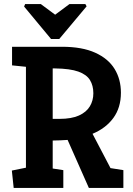

<svg xmlns="http://www.w3.org/2000/svg" viewBox="-20 -920 652 940"><path d="M103 -900H180L250 -848L320 -900H398L404 -889L270 -729H230L98 -888ZM47 0 38 -85 107 -99V-593L39 -600V-691H284Q382 -691 446 -662Q510 -633 541 -582.5Q572 -532 572 -466Q572 -393 535 -342.5Q498 -292 433 -265L521 -97L584 -87V0H415L311 -235Q294 -234 275.5 -233Q257 -232 238 -232V-95L290 -87V0ZM238 -338H271Q330 -338 366.5 -354.5Q403 -371 420 -399.5Q437 -428 437 -463Q437 -501 420.5 -528Q404 -555 363.5 -569.5Q323 -584 250 -585H238Z"/></svg>

Font: Kreon Light
Style: Regular
Weight: 300
Designer: Julia Petretta
Foundry: Julia Petretta and Eli Heuer
Version: Version 2.002